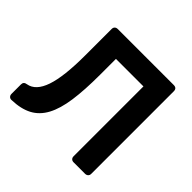

<svg xmlns="http://www.w3.org/2000/svg" viewBox="-168 -885 1071 1071"><g transform="rotate(45 367.0 -350.0)"><path d="M541 0Q530 0 523.5 -6.5Q517 -13 517 -24V-575H300V-449Q300 -329 288 -244.5Q276 -160 247.5 -107Q219 -54 171 -28.5Q123 -3 51 -1Q40 0 33 -7Q26 -14 26 -25V-100Q26 -121 49 -124Q108 -134 136.5 -217.5Q165 -301 165 -467V-676Q165 -687 171.5 -693.5Q178 -700 189 -700H631Q656 -700 656 -675V-24Q656 -13 649 -6.5Q642 0 631 0Z"/></g></svg>

Font: Fz Rubik Med
Style: Regular
Weight: 500
Designer: Hubert and Fischer
Foundry: Hubert and Fischer
Version: Vit hóa bi FontZin.com